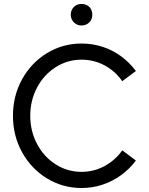

<svg xmlns="http://www.w3.org/2000/svg" viewBox="-20 -942 757 976"><path d="M45.9 -353.5Q45.9 -455.1 92.3 -539.1Q138.7 -623 218.8 -671.9Q298.8 -720.7 394.5 -720.7Q450.2 -720.7 501.5 -704.1Q552.7 -687.5 595.7 -655.8Q638.7 -624 670.9 -581.1L601.6 -529.3Q565.4 -581.1 511.2 -609.9Q457 -638.7 394.5 -638.7Q323.2 -638.7 263.2 -600.6Q203.1 -562.5 168.5 -497.1Q133.8 -431.6 133.8 -353.5Q133.8 -275.4 168.5 -210Q203.1 -144.5 263.2 -106.4Q323.2 -68.4 394.5 -68.4Q457 -68.4 511.2 -97.7Q565.4 -127 601.6 -177.7L670.9 -126Q638.7 -83 595.7 -51.8Q552.7 -20.5 501.5 -3.4Q450.2 13.7 394.5 13.7Q298.8 13.7 218.8 -35.2Q138.7 -84 92.3 -168Q45.9 -252 45.9 -353.5ZM339.8 -867.2Q339.8 -882.8 347.2 -895.5Q354.5 -908.2 366.7 -915Q378.9 -921.9 394.5 -921.9Q410.2 -921.9 422.9 -915Q435.5 -908.2 442.4 -895.5Q449.2 -882.8 449.2 -867.2Q449.2 -851.6 442.4 -839.4Q435.5 -827.1 422.9 -819.8Q410.2 -812.5 394.5 -812.5Q378.9 -812.5 366.7 -819.8Q354.5 -827.1 347.2 -839.4Q339.8 -851.6 339.8 -867.2Z"/></svg>

Font: Wanted Sans Variable
Style: Regular
Weight: 400
Designer: Original Design by Kil Hyung-jin and Kang Hanbin, Wanted Lab, Inc; Hangeul from Source Han Sans by Jang Soo-young and Ka
Foundry: Wanted Lab, Inc.
Version: Version 1.003;Glyphs 3.2 (3227)